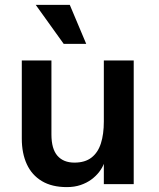

<svg xmlns="http://www.w3.org/2000/svg" viewBox="-20 -752 650 784"><path d="M526 -505V0H404V-83Q398 -67 385 -50Q372 -33 353 -19Q334 -5 309 3.5Q284 12 253 12Q192 12 151 -12.5Q110 -37 89.5 -81.5Q69 -126 69 -186V-505H190V-203Q190 -144 214.5 -116Q239 -88 284 -88Q327 -88 353.5 -108.5Q380 -129 392 -166.5Q404 -204 404 -256V-505ZM240 -573 126 -732H265L332 -573Z"/></svg>

Font: Inclusive Sans SemiBold
Style: Regular
Weight: 600
Designer: Olivia King
Foundry: Olivia King
Version: Version 2.004